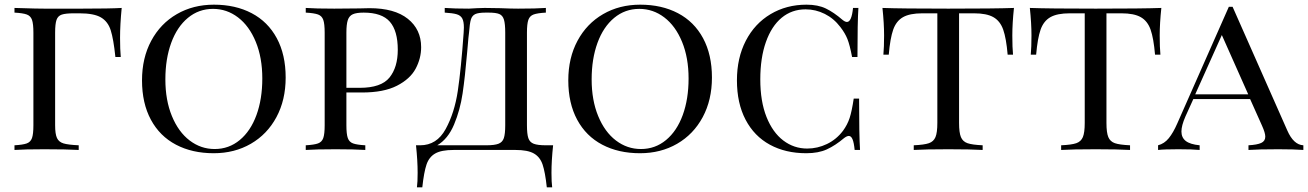

<svg xmlns="http://www.w3.org/2000/svg" viewBox="-20 -642 5600 822"><path d="M494 -480Q494 -430 497 -398H474Q466 -475 454 -512.5Q442 -550 412 -567.5Q382 -585 320 -585H297Q261 -585 244.5 -579.5Q228 -574 222 -557Q216 -540 216 -502V-106Q216 -68 224 -51Q232 -34 252 -28Q272 -22 317 -20V0Q265 -3 170 -3Q84 -3 42 0V-20Q78 -22 94.5 -28Q111 -34 117 -51Q123 -68 123 -106V-502Q123 -540 117 -557Q111 -574 94.5 -580Q78 -586 42 -588V-608L78 -607Q136 -605 169 -605H232H332Q451 -605 501 -608Q494 -537 494 -480Z M1203 -310Q1203 -214 1163.5 -140.5Q1124 -67 1054 -26.5Q984 14 895 14Q803 14 733.5 -22.5Q664 -59 626 -129.5Q588 -200 588 -298Q588 -394 627.5 -467.5Q667 -541 737 -581.5Q807 -622 896 -622Q988 -622 1057.5 -585.5Q1127 -549 1165 -478.5Q1203 -408 1203 -310ZM688 -302Q688 -213 716 -145Q744 -77 792 -40.5Q840 -4 899 -4Q960 -4 1006.5 -42.5Q1053 -81 1078 -149.5Q1103 -218 1103 -306Q1103 -395 1075 -463Q1047 -531 999 -567.5Q951 -604 892 -604Q831 -604 784.5 -565.5Q738 -527 713 -458.5Q688 -390 688 -302Z M1463 -246V-106Q1463 -68 1469 -51Q1475 -34 1491.5 -28Q1508 -22 1544 -20V0Q1498 -3 1417 -3Q1331 -3 1289 0V-20Q1325 -22 1341.5 -28Q1358 -34 1364 -51Q1370 -68 1370 -106V-502Q1370 -540 1364 -557Q1358 -574 1341.5 -580Q1325 -586 1289 -588V-608Q1331 -605 1411 -605L1519 -606Q1538 -607 1562 -607Q1669 -607 1726 -561.5Q1783 -516 1783 -440Q1783 -392 1759.5 -348Q1736 -304 1679.5 -275Q1623 -246 1530 -246ZM1463 -502V-266H1520Q1612 -266 1647.5 -310Q1683 -354 1683 -429Q1683 -510 1649 -549Q1615 -588 1537 -588Q1506 -588 1490.5 -581Q1475 -574 1469 -556Q1463 -538 1463 -502Z M2341 98Q2341 138 2344 160H2321Q2314 95 2303 62.5Q2292 30 2265.5 15Q2239 0 2187 0H1922Q1870 0 1843.5 15Q1817 30 1806 62.5Q1795 95 1788 160H1765Q1768 138 1768 98Q1768 46 1761 -20H1779Q1850 -20 1888 -89.5Q1926 -159 1940 -253Q1954 -347 1965 -502Q1966 -510 1966 -524Q1966 -550 1959 -563Q1952 -576 1935 -581Q1918 -586 1884 -588V-608Q1926 -605 1987 -605Q1998 -605 2022 -607L2055 -608L2122 -607Q2168 -605 2198 -605Q2275 -605 2317 -608V-588Q2281 -586 2264.5 -580Q2248 -574 2242 -557Q2236 -540 2236 -502V-106Q2236 -68 2242 -50.5Q2248 -33 2265 -26.5Q2282 -20 2317 -20H2348Q2341 46 2341 98ZM2143 -502Q2143 -540 2137.5 -558Q2132 -576 2117.5 -582Q2103 -588 2072 -588H2059Q2028 -588 2014.5 -581.5Q2001 -575 1996 -558.5Q1991 -542 1988 -502Q1985 -479 1983.5 -457.5Q1982 -436 1980 -418Q1971 -313 1960.5 -242Q1950 -171 1924 -109Q1898 -47 1852 -20H2062Q2097 -20 2114 -26.5Q2131 -33 2137 -50.5Q2143 -68 2143 -106Z M3028 -310Q3028 -214 2988.5 -140.5Q2949 -67 2879 -26.5Q2809 14 2720 14Q2628 14 2558.5 -22.5Q2489 -59 2451 -129.5Q2413 -200 2413 -298Q2413 -394 2452.5 -467.5Q2492 -541 2562 -581.5Q2632 -622 2721 -622Q2813 -622 2882.5 -585.5Q2952 -549 2990 -478.5Q3028 -408 3028 -310ZM2513 -302Q2513 -213 2541 -145Q2569 -77 2617 -40.5Q2665 -4 2724 -4Q2785 -4 2831.5 -42.5Q2878 -81 2903 -149.5Q2928 -218 2928 -306Q2928 -395 2900 -463Q2872 -531 2824 -567.5Q2776 -604 2717 -604Q2656 -604 2609.5 -565.5Q2563 -527 2538 -458.5Q2513 -390 2513 -302Z M3587 -557Q3598 -548 3606 -548Q3626 -548 3632 -608H3655Q3651 -548 3651 -398H3628Q3618 -450 3608 -475Q3598 -500 3578 -526Q3550 -563 3511 -582.5Q3472 -602 3429 -602Q3370 -602 3326.5 -566Q3283 -530 3259 -462Q3235 -394 3235 -302Q3235 -208 3261.5 -141.5Q3288 -75 3333.5 -40.5Q3379 -6 3436 -6Q3480 -6 3520.5 -25.5Q3561 -45 3589 -82Q3608 -108 3617.5 -137Q3627 -166 3635 -220H3658Q3658 -63 3662 0H3639Q3636 -31 3630 -45.5Q3624 -60 3614 -60Q3606 -60 3594 -51Q3556 -19 3520 -2.5Q3484 14 3432 14Q3343 14 3276 -22.5Q3209 -59 3172 -129.5Q3135 -200 3135 -298Q3135 -394 3173 -467.5Q3211 -541 3279 -581.5Q3347 -622 3433 -622Q3482 -622 3516 -605.5Q3550 -589 3587 -557Z M4314 -490Q4314 -438 4317 -408H4294Q4288 -478 4275 -515Q4262 -552 4233 -568.5Q4204 -585 4150 -585H4086V-116Q4086 -74 4094 -55Q4102 -36 4122 -29Q4142 -22 4187 -20V0Q4135 -3 4040 -3Q3940 -3 3892 0V-20Q3937 -22 3957 -29Q3977 -36 3985 -55Q3993 -74 3993 -116V-585H3929Q3875 -585 3846 -568.5Q3817 -552 3804 -515Q3791 -478 3785 -408H3762Q3765 -440 3765 -490Q3765 -542 3758 -608Q3841 -605 4040 -605Q4238 -605 4321 -608Q4314 -542 4314 -490Z M4945 -490Q4945 -438 4948 -408H4925Q4919 -478 4906 -515Q4893 -552 4864 -568.5Q4835 -585 4781 -585H4717V-116Q4717 -74 4725 -55Q4733 -36 4753 -29Q4773 -22 4818 -20V0Q4766 -3 4671 -3Q4571 -3 4523 0V-20Q4568 -22 4588 -29Q4608 -36 4616 -55Q4624 -74 4624 -116V-585H4560Q4506 -585 4477 -568.5Q4448 -552 4435 -515Q4422 -478 4416 -408H4393Q4396 -440 4396 -490Q4396 -542 4389 -608Q4472 -605 4671 -605Q4869 -605 4952 -608Q4945 -542 4945 -490Z M5560 -20V0Q5520 -3 5453 -3Q5367 -3 5325 0V-20Q5362 -22 5379.5 -30Q5397 -38 5397 -57Q5397 -73 5383 -104L5332 -218H5089L5055 -143Q5038 -104 5038 -79Q5038 -53 5056.5 -38.5Q5075 -24 5116 -20V0Q5086 -3 5025 -3Q4964 -3 4938 0V-20Q4965 -27 4984 -50.5Q5003 -74 5020 -113L5241 -613H5257L5491 -84Q5518 -22 5560 -20ZM5324 -238 5211 -492 5097 -238Z"/></svg>

Font: Playfair Display SC
Style: Regular
Weight: 400
Designer: Claus Eggers Sørensen
Foundry: Claus Eggers Sørensen
Version: Version 1.200; ttfautohint (v1.6)